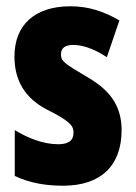

<svg xmlns="http://www.w3.org/2000/svg" viewBox="-20 -581 432 611"><path d="M367 -167C367 -252 321 -300 254 -338C183 -380 174 -387 174 -408C174 -428 187 -438 213 -438C250 -438 288 -420 320 -399L360 -516C308 -546 260 -561 204 -561C91 -561 26 -502 26 -401C26 -322 62 -267 130 -232C206 -194 214 -179 214 -159C214 -133 197 -122 165 -122C116 -122 66 -143 27 -167V-21C76 2 127 10 181 10C298 10 367 -51 367 -167Z"/></svg>

Font: Noto Sans Bengali ExtraCondensed ExtraBold
Style: Regular
Weight: 800
Width: 2
Designer: Joana Ranito - Universal Thirst; Jelle Bosma - Monotype Design Team
Foundry: Universal Thirst ehf.
Version: Version 3.000